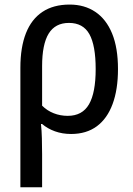

<svg xmlns="http://www.w3.org/2000/svg" viewBox="-20 -568 575 828"><path d="M488.8 -270Q488.8 -182.1 465.6 -119.4Q442.4 -56.6 397.5 -23.4Q352.5 9.8 286.6 9.8Q249 9.8 217 -1.7Q185.1 -13.2 161.6 -33.2H156.7Q159.7 -5.9 160.6 28.3Q161.6 62.5 161.6 97.2V239.7H67.9V-275.9Q67.9 -363.8 91.8 -424.6Q115.7 -485.4 163.1 -516.8Q210.4 -548.3 280.3 -548.3Q344.2 -548.3 391.1 -516.8Q438 -485.4 463.4 -423.6Q488.8 -361.8 488.8 -270ZM277.3 -469.2Q218.3 -469.2 189.9 -423.1Q161.6 -377 161.6 -282.7V-112.3Q183.1 -90.8 211.7 -79.6Q240.2 -68.4 272 -68.4Q335 -68.4 363.8 -118.2Q392.6 -168 392.6 -270Q392.6 -372.1 365.5 -420.7Q338.4 -469.2 277.3 -469.2Z"/></svg>

Font: Open Sans SemiCondensed Medium
Style: Regular
Weight: 500
Width: 4
Designer: Monotype Design Team
Foundry: Monotype Imaging Inc.
Version: Version 3.000